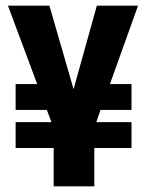

<svg xmlns="http://www.w3.org/2000/svg" viewBox="-20 -656 514 676"><path d="M443 -360V-269H334L319 -226H443V-135H312V0H169V-135H35V-226H161L145 -269H35V-360H111L8 -636H154L239 -342L321 -636H466L367 -360Z"/></svg>

Font: Teko Semibold
Style: Regular
Weight: 600
Designer: Manushi Parikh, Jonny Pinhorn
Foundry: Indian Type Foundry
Version: Version 1.105;PS 1.0;hotconv 1.0.78;makeotf.lib2.5.61930; tt